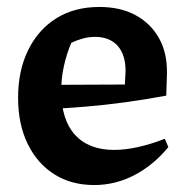

<svg xmlns="http://www.w3.org/2000/svg" viewBox="-20 -521 535 552"><path d="M251 11Q185 11 136 -20Q87 -51 59.5 -107.5Q32 -164 32 -240Q32 -318 61 -377Q90 -436 142 -468.5Q194 -501 266 -501Q326 -501 369.5 -477.5Q413 -454 437 -411.5Q461 -369 460 -310L458 -246Q392 -234 336.5 -226.5Q281 -219 227 -214.5Q173 -210 112 -207L113 -277L339 -278L341 -317Q341 -364 318 -389.5Q295 -415 253 -415Q236 -415 219 -410.5Q202 -406 185 -398Q171 -365 163.5 -330Q156 -295 156 -261Q156 -177 195.5 -133.5Q235 -90 308 -90Q371 -90 454 -122L464 -98Q420 -45 365.5 -17Q311 11 251 11Z"/></svg>

Font: Piazzolla 24pt
Style: Bold
Weight: 700
Designer: Juan Pablo del Peral
Foundry: Huerta Tipografica
Version: Version 2.005